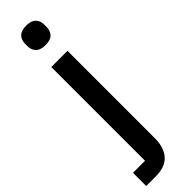

<svg xmlns="http://www.w3.org/2000/svg" viewBox="-326 -729 914 914"><g transform="rotate(-45 131.0 -272.0)"><path d="M78 -520H187V70Q187 130 156.5 165Q126 200 60 200H-3V111H78ZM133 -613Q99 -613 83.5 -629Q68 -645 68 -670V-687Q68 -712 83.5 -728Q99 -744 133 -744Q167 -744 182 -728Q197 -712 197 -687V-670Q197 -645 182 -629Q167 -613 133 -613Z"/></g></svg>

Font: IBM Plex Sans Thai Medm
Style: Regular
Weight: 500
Designer: Mike Abbink, Paul van der Laan, Pieter van Rosmalen, Ben Mitchell, Mark Frömberg
Foundry: Bold Monday
Version: Version 1.2